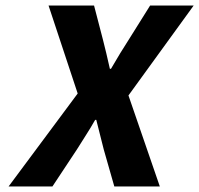

<svg xmlns="http://www.w3.org/2000/svg" viewBox="-20 -672 718 692"><path d="M11 0 260 -335 155 -652H319L351 -529Q357 -506 363 -480.5Q369 -455 376 -424H380Q398 -455 413.5 -480.5Q429 -506 444 -529L521 -652H678L443 -328L556 0H392L354 -133Q347 -159 341 -184.5Q335 -210 327 -240H323Q306 -210 289.5 -184.5Q273 -159 257 -133L169 0Z"/></svg>

Font: mr_Source Sans Pro
Style: Bold Italic
Weight: 700
Italic angle: -11°
Designer: Paul D. Hunt
Foundry: Adobe Systems Incorporated
Version: Version 1.036;July 10, 2024;FontCreator 11.5.0.2430 64-bit